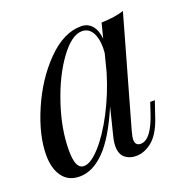

<svg xmlns="http://www.w3.org/2000/svg" viewBox="-103 -627 728 739"><g transform="rotate(-20 261.5 -257.0)"><path d="M473.6 -163.1 448.7 -89.8Q428.2 -34.2 397.5 -10Q366.7 14.2 333.5 14.2Q314.9 14.2 300.5 7.1Q286.1 0 278.3 -12.2Q270 -26.9 270 -47.4Q270 -62 273.4 -77.9Q276.9 -93.8 280.8 -108.2Q284.7 -122.6 285.6 -127L303.7 -199.7Q255.9 -87.4 206.1 -36.6Q156.2 14.2 102.5 14.2Q56.6 14.2 32.5 -18.8Q8.3 -51.8 8.3 -106.9Q8.3 -188 51.5 -288.1Q94.7 -388.2 163.3 -458Q231.9 -527.8 303.7 -527.8Q330.6 -527.8 347.7 -508.3Q364.7 -488.8 367.7 -453.1L383.3 -514.2Q439 -515.6 475.6 -527.8L350.6 -85.9Q343.3 -59.6 343.3 -48.8Q343.3 -23.9 365.7 -23.9Q409.7 -23.9 442.4 -126L454.6 -163.1ZM335.9 -327.1 354.5 -399.9Q355.5 -415.5 355.5 -421.9Q355.5 -461.9 341.1 -485.4Q326.7 -508.8 300.3 -508.8Q257.8 -508.8 209.7 -442.6Q161.6 -376.5 129.2 -278.8Q96.7 -181.2 96.7 -95.2Q96.7 -53.7 105.5 -35.9Q114.3 -18.1 131.3 -18.1Q159.2 -18.1 198 -60.8Q236.8 -103.5 274.2 -174.8Q311.5 -246.1 335.9 -327.1Z"/></g></svg>

Font: TypoPRO Playfair Display
Style: Italic
Weight: 400
Italic angle: -14°
Designer: Claus Eggers Sørensen
Foundry: Claus Eggers Sørensen
Version: Version 1.004;PS 001.004;hotconv 1.0.70;makeotf.lib2.5.58329